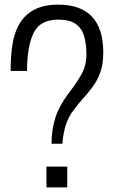

<svg xmlns="http://www.w3.org/2000/svg" viewBox="-20 -811 495 831"><path d="M250 -189H203Q203 -248 219 -299.5Q235 -351 276 -406L285 -418Q313 -454 333.5 -491Q354 -528 354 -576Q354 -621 344 -655Q334 -689 307.5 -707.5Q281 -726 231 -726Q153 -726 125 -667.5Q97 -609 97 -504H26Q26 -574 35 -625Q65 -791 231 -791Q427 -791 427 -583Q427 -533 414 -497.5Q401 -462 380.5 -434.5Q360 -407 338.5 -383.5Q317 -360 300 -336Q257 -284 250 -189ZM271 0H181V-90H271Z"/></svg>

Font: Tanohe Sans
Style: Regular
Weight: 400
Designer: Village Type and Design LLC & Cristiano Sobral
Foundry: Cooper Hewitt Smithsonian Design Museum
Version: Version 1.00;September 29, 2021;FontCreator 13.0.0.2655 64-b